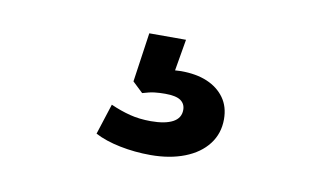

<svg xmlns="http://www.w3.org/2000/svg" viewBox="-38 -85 576 345"><g transform="rotate(10 250.0 87.5)"><path d="M251 195Q222 195 195 189.5Q168 184 149 174L167 118Q185 126 202.5 130.5Q220 135 241 135Q267 135 281 127.5Q295 120 295 105Q295 94 286.5 88Q278 82 258 82Q248 82 239 83Q230 84 217 88L198 70L211 -20H278L265 56L233 45Q245 41 257 39Q269 37 279 37Q307 37 327 45.5Q347 54 358.5 70Q370 86 370 109Q370 135 355 154.5Q340 174 313 184.5Q286 195 251 195Z"/></g></svg>

Font: Nunito Sans 12pt ExtraLight
Style: Regular
Weight: 200
Designer: Vernon Adams
Foundry: Vernon Adams
Version: Version 3.101;gftools[0.9.27]